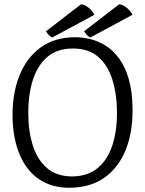

<svg xmlns="http://www.w3.org/2000/svg" viewBox="-20 -867 682 902"><path d="M333.1 -692.1Q367.8 -692.1 405.1 -683Q442.4 -673.9 477.1 -652Q511.9 -630 539.9 -591.8Q568 -553.6 584.9 -495.5Q601.9 -437.3 602.7 -356.3Q604.2 -247.1 570.8 -163.5Q537.3 -79.9 470.6 -32.4Q403.9 15 304.1 15Q222.4 15 163.6 -24.9Q104.8 -64.8 73.1 -139Q41.3 -213.2 38.9 -315.3Q37.4 -427.1 71.2 -511.8Q105.1 -596.4 171.3 -644.3Q237.5 -692.1 333.1 -692.1ZM321.1 -639Q249.5 -639 203.5 -600.5Q157.6 -561.9 135.2 -493.9Q112.9 -425.9 112.9 -335.9Q112.9 -252.1 134 -184.4Q155.2 -116.8 200.6 -77.6Q245.9 -38.4 319.5 -38.1Q392.3 -39.1 438.3 -77Q484.4 -114.8 506.9 -181.6Q529.5 -248.4 529.5 -335.6Q529.5 -423.1 508.2 -491.9Q486.9 -560.7 441 -600.2Q395.1 -639.7 321.1 -639ZM602.4 -797.6 404.1 -690.7Q393.2 -696.6 386.5 -704.4Q379.8 -712.3 374.8 -719.9L539.4 -846.6Q552.5 -846 564.7 -838.2Q577 -830.5 587.2 -819.5Q597.4 -808.6 602.4 -797.6ZM423.4 -797.6 225.1 -690.7Q214.2 -696.6 207.5 -704.4Q200.8 -712.3 195.8 -719.9L360.4 -846.6Q373.5 -846 385.7 -838.2Q398 -830.5 408.2 -819.5Q418.4 -808.6 423.4 -797.6Z"/></svg>

Font: Karma Variable Light
Style: Regular
Weight: 300
Designer: Joana Correia
Foundry: Indian Type Foundry
Version: Version 3.000